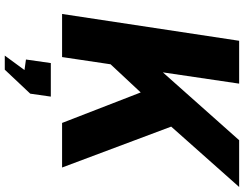

<svg xmlns="http://www.w3.org/2000/svg" viewBox="-126 -636 997 784"><g transform="rotate(90 372.0 -244.5)"><path d="M37.5 0 147 -723H322L276 -411.5L553 -723H744L497.5 -445.5L664.5 0H482.5L358 -321L243 -198L213.5 0ZM207.5 234 266.5 153.5 223.5 147.5 238 46H375L363 130L265 234Z"/></g></svg>

Font: Public Sans Thin ExtraBold
Style: Italic
Weight: 800
Italic angle: -8°
Version: Version 2.001